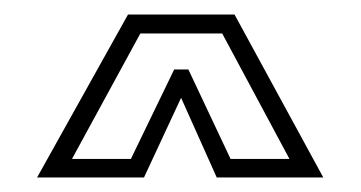

<svg xmlns="http://www.w3.org/2000/svg" viewBox="-20 -734 496 264"><path d="M31 -490 156 -714H302.5L424.5 -490H278L229 -599.5L178 -490ZM79 -515.5H160L219.5 -638.5H239L297 -515.5H378L285.5 -688H173Z"/></svg>

Font: Tourney Condensed Light
Style: Regular
Weight: 300
Width: 3
Designer: Tyler Finck
Foundry: Etcetera Type Co
Version: Version 1.010; ttfautohint (v1.8.3)